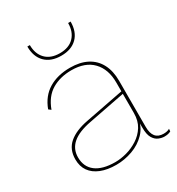

<svg xmlns="http://www.w3.org/2000/svg" viewBox="-171 -811 858 930"><g transform="rotate(-30 258.5 -346.0)"><path d="M407 -336Q407 -410 366 -453Q325 -496 248 -496Q185 -496 138.5 -468.5Q92 -441 69 -378L56 -388Q79 -450 128.5 -480Q178 -510 248 -510Q304 -510 343 -489.5Q382 -469 402.5 -430Q423 -391 423 -336V-78Q423 -6 482 -6Q504 -6 516 -14L515 0Q501 8 479 8Q464 8 447 1Q430 -6 418.5 -25.5Q407 -45 407 -84V-130L414 -136Q407 -87 375.5 -54.5Q344 -22 299.5 -6Q255 10 209 10Q159 10 123 -4.5Q87 -19 68 -46Q49 -73 49 -112Q49 -168 86.5 -200Q124 -232 193 -245L410 -287V-273L204 -233Q134 -220 99.5 -190.5Q65 -161 65 -114Q65 -61 102.5 -32.5Q140 -4 211 -4Q241 -4 274.5 -13Q308 -22 338.5 -41.5Q369 -61 388 -91.5Q407 -122 407 -165ZM363 -702Q363 -645 331 -613Q299 -581 242 -581Q185 -581 153 -613Q121 -645 121 -702H135Q135 -653 163 -624Q191 -595 242 -595Q293 -595 321 -624Q349 -653 349 -702Z"/></g></svg>

Font: Work Sans Thin
Style: Regular
Weight: 250
Designer: Wei Huang
Foundry: Wei Huang
Version: Version 2.012